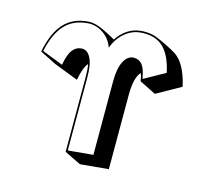

<svg xmlns="http://www.w3.org/2000/svg" viewBox="-118 -953 1236 1134"><g transform="rotate(15 500.0 -386.5)"><path d="M363 -8V-465Q363 -512 357 -543Q332 -516 317 -436L170 -493L70 -543Q94 -662 147.5 -720Q201 -778 289 -785Q292 -785 295.5 -785.5Q299 -786 302 -786Q318 -786 333.5 -782.5Q349 -779 365 -773Q390 -763 421 -747Q452 -731 466 -722Q492 -762 529 -786Q566 -810 609 -813Q615 -814 621 -814Q627 -814 632 -814Q676 -814 706 -801Q736 -789 773.5 -770.5Q811 -752 833 -738Q901 -693 931 -558L783 -475L683 -525Q681 -539 678 -551Q675 -563 672 -573Q636 -537 636 -429V25L463 41ZM526 -479Q526 -562 548 -604Q570 -646 604 -649H610Q642 -649 661 -625Q680 -601 690 -541L819 -613Q798 -711 753 -757.5Q708 -804 634 -804Q628 -804 622 -804Q616 -804 610 -803Q557 -799 514 -762.5Q471 -726 450 -668Q432 -718 391.5 -747Q351 -776 303 -776Q300 -776 296.5 -775.5Q293 -775 290 -775Q205 -768 154.5 -712.5Q104 -657 81 -549L209 -499Q221 -564 241.5 -591.5Q262 -619 296 -622H301Q333 -622 353 -583.5Q373 -545 373 -465V-19L526 -33Z"/></g></svg>

Font: Rampart One
Style: Regular
Weight: 400
Designer: Fontworks Inc.
Foundry: Fontworks Inc.
Version: Version 1.100